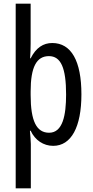

<svg xmlns="http://www.w3.org/2000/svg" viewBox="-20 -780 502 1040"><path d="M421 -269C421 -450 366 -547 263 -547C215 -547 175 -522 146 -464H143C145 -491 146 -517 146 -544V-760H65V240H147V0C147 -20 144 -44 142 -72H146C170 -20 216 10 268 10C366 10 421 -92 421 -269ZM338 -268C338 -156 320 -61 246 -61C178 -61 146 -124 146 -265V-285C146 -417 178 -476 245 -476C310 -476 338 -412 338 -268Z"/></svg>

Font: Noto Sans Sinhala ExtraCondensed
Style: Regular
Weight: 400
Width: 2
Designer: Jelle Bosma - Monotype Design Team
Foundry: Monotype Imaging Inc.
Version: Version 2.006